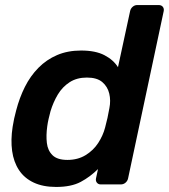

<svg xmlns="http://www.w3.org/2000/svg" viewBox="-20 -730 669 760"><path d="M202 10Q150 10 113 -7.5Q76 -25 55 -57Q34 -89 28 -132.5Q22 -176 30 -228Q33 -246 36 -260.5Q39 -275 44 -293Q57 -343 78.5 -386Q100 -429 132 -461.5Q164 -494 206 -512Q248 -530 301 -530Q358 -530 393.5 -511.5Q429 -493 447 -464L495 -686Q497 -696 505 -703Q513 -710 523 -710H608Q619 -710 624.5 -703Q630 -696 628 -686L487 -24Q485 -14 477 -7Q469 0 458 0H379Q369 0 363.5 -7Q358 -14 360 -24L368 -61Q337 -30 299.5 -10Q262 10 202 10ZM247 -97Q288 -97 319 -116Q350 -135 369 -164.5Q388 -194 396 -225Q401 -243 405.5 -263.5Q410 -284 413 -302Q419 -332 412.5 -359.5Q406 -387 385 -405Q364 -423 324 -423Q284 -423 255.5 -404.5Q227 -386 209 -356Q191 -326 180 -290Q176 -275 172.5 -260Q169 -245 167 -230Q162 -194 165.5 -164Q169 -134 188 -115.5Q207 -97 247 -97Z"/></svg>

Font: Rubik Light Medium
Style: Italic
Weight: 500
Italic angle: -12°
Version: Version 2.104